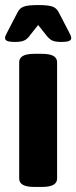

<svg xmlns="http://www.w3.org/2000/svg" viewBox="-27 -738 302 760"><path d="M110 2Q78 2 63.5 -6.5Q49 -15 49 -31V-492Q49 -508 63.5 -516.5Q78 -525 110 -525H138Q170 -525 184.5 -516.5Q199 -508 199 -492V-31Q199 -15 184.5 -6.5Q170 2 138 2ZM34 -572Q10 -572 1.5 -576Q-7 -580 -7 -587Q-7 -592 -4.5 -598Q-2 -604 4 -615L43 -690Q51 -706 67.5 -712Q84 -718 124 -718Q164 -718 180.5 -712Q197 -706 205 -690L244 -615Q250 -604 252.5 -598Q255 -592 255 -587Q255 -580 246.5 -576Q238 -572 214 -572Q190 -572 178 -578.5Q166 -585 155 -600L124 -639L93 -600Q83 -585 70.5 -578.5Q58 -572 34 -572Z"/></svg>

Font: Asap Semi Condensed
Style: Bold
Weight: 700
Width: 4
Designer: Pablo Cosgaya
Foundry: Omnibus-Type
Version: Version 3.001; ttfautohint (v1.8.4.7-5d5b)